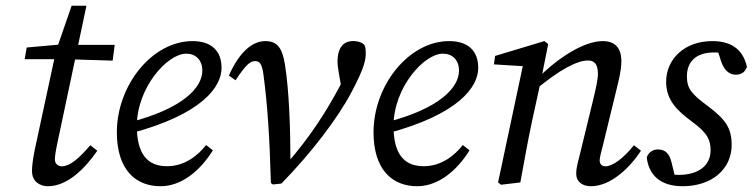

<svg xmlns="http://www.w3.org/2000/svg" viewBox="-20 -629 2595 662"><path d="M65 -425H203.5L368.4 -420L375.5 -474.2H207.6V-477.3L72.1 -465.2L65 -425ZM99.5 -111.1C91.5 -70.3 90.4 -52.8 90.4 -38.4C90.4 -4.1 116.5 13.1 145 13.1C213.4 13.1 273.6 -49 315.5 -109.2L291.3 -128.3C250.6 -80.4 219.8 -55.6 193 -55.6C181.1 -55.6 169.2 -63.5 169.2 -79.5C169.2 -89.5 172.2 -110.3 178.1 -137.1L278.1 -609.3H227L173.3 -454L99.5 -111.1Z M533.6 13.1C607.5 13.1 671.9 -42.6 713.9 -110.8L690.7 -128.9C663.6 -94.7 618.6 -55.9 555.7 -55.9C490.8 -55.9 451.8 -94.9 451.8 -194.4C451.8 -327.2 557.3 -444 622 -444C654.7 -444 677.6 -422.2 677.6 -385.3C677.6 -328.1 612.8 -254.9 425.9 -206.9L429.9 -169C676.6 -234.5 743.9 -329.2 743.9 -394.9C743.9 -454 708.5 -487.3 643.9 -487.3C504.1 -487.3 382.9 -334.3 382.9 -173C382.9 -45.3 446.1 13.1 533.6 13.1Z M914 2 921.1 7.1 950.2 3.9C1052.2 -100.1 1144.1 -220.8 1191.2 -309.8C1238.9 -399.2 1241 -425.3 1241 -445.5C1241 -461.9 1239.9 -468.1 1235.8 -474.4C1229.6 -481.4 1216.6 -487.4 1197.6 -487.4C1165.1 -487.4 1143.8 -466.2 1143.8 -416.1C1143.8 -405.7 1146 -390.3 1148.2 -376.9L1160.6 -306.5L1168.9 -368.2C1162.9 -356.2 1157.9 -344.2 1151.9 -332.2C1099.9 -235.2 1046.9 -155.3 970.2 -66.3L981.5 -65.4C981.3 -186.1 977.2 -313.6 962.3 -407.8C953.3 -463.1 936.2 -487.3 894.9 -487.3C847.8 -487.3 803.7 -446.4 769.2 -368.4L792.2 -352.2C826.8 -404.4 841.8 -418.3 859.6 -418.3C873.6 -418.3 883.5 -411.4 888.5 -370.7C902.5 -265.4 909.7 -155.3 914 2Z M1418.6 13.1C1492.5 13.1 1556.9 -42.6 1598.9 -110.8L1575.7 -128.9C1548.6 -94.7 1503.6 -55.9 1440.7 -55.9C1375.8 -55.9 1336.8 -94.9 1336.8 -194.4C1336.8 -327.2 1442.3 -444 1507 -444C1539.7 -444 1562.6 -422.2 1562.6 -385.3C1562.6 -328.1 1497.8 -254.9 1310.9 -206.9L1314.9 -169C1561.6 -234.5 1628.9 -329.2 1628.9 -394.9C1628.9 -454 1593.5 -487.3 1528.9 -487.3C1389.1 -487.3 1267.9 -334.3 1267.9 -173C1267.9 -45.3 1331.1 13.1 1418.6 13.1Z M1966.8 -29.5C1966.8 -4.1 1986 13.1 2017.4 13.1C2085.9 13.1 2151 -50 2190 -109.2L2165.8 -128.3C2129.9 -83.4 2092.3 -55.6 2067.5 -55.6C2055.6 -55.6 2047.6 -62.6 2047.6 -76.5C2047.6 -86.5 2053.6 -107.3 2060.5 -135.1L2105.6 -320.2C2113.6 -353.2 2122.4 -386.1 2122.4 -417.9C2122.4 -464.2 2100.2 -487.3 2058.1 -487.3C1992 -487.3 1901.3 -427.6 1834 -359.2L1829.2 -322C1908.4 -387.6 1969 -420.4 2006.8 -420.4C2028.6 -420.4 2041.6 -409.4 2041.6 -373.8C2041.6 -353.9 2033.7 -321 2025.7 -287.1L1982.8 -110.8C1972.9 -70.1 1966.8 -52.7 1966.8 -29.5ZM1774.1 0C1787.2 -71 1799.2 -140.1 1814.2 -210.1L1845.2 -352.2L1870.2 -477.2L1857 -487.3L1687.1 -436.2L1683 -407L1803.2 -399.6L1785.3 -414L1697.3 -0.1L1707.4 8L1774.1 0Z M2312 -1.2 2295.1 -70.3C2288 -97.8 2275.6 -113.8 2247.4 -113.8C2231 -113.8 2214.9 -102.6 2209.9 -86.1C2217 -25.9 2256.4 13.1 2333.6 13.1C2434.7 13.1 2502.7 -46.2 2502.7 -129.2C2502.7 -187.2 2481.6 -217.3 2421.6 -262.4C2364.7 -304.4 2348.4 -323.6 2348.4 -365.6C2348.4 -411.3 2374.3 -448.2 2442.8 -448.2C2458.8 -448.2 2468.9 -446.3 2479 -443.3L2448.2 -474.1L2466.3 -417.8C2476.5 -387.5 2493.8 -371.4 2516.9 -371.4C2535.3 -371.4 2549.4 -379.8 2555.3 -399C2540.4 -463.9 2495.4 -487.3 2435.6 -487.3C2339.9 -487.3 2276.8 -425 2276.8 -346.8C2276.8 -283.7 2314.7 -247.7 2364.9 -210.4C2421.7 -169.5 2430 -143.5 2430 -110.5C2430 -58.9 2389.3 -26 2319.9 -26C2302.7 -26 2294.5 -28 2273.4 -34.8L2312 -1.2Z"/></svg>

Font: Source Serif Variable
Style: Italic
Weight: 389
Italic angle: -12°
Designer: Frank Grießhammer
Foundry: Adobe Systems Incorporated
Version: Version 3.001;hotconv 1.0.111;makeotfexe 2.5.65597